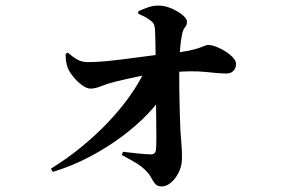

<svg xmlns="http://www.w3.org/2000/svg" viewBox="-20 -613 1040 687"><path d="M162 -9.3Q222 -46.6 274 -89.4Q325.9 -132.2 369 -177.9Q412.1 -223.6 444.9 -270.1Q477.8 -316.6 498.8 -361.4L576.5 -366.7L576 -290.2Q549.9 -248.7 509.1 -205.9Q468.2 -163.2 415.6 -124Q362.9 -84.7 300.7 -52Q238.5 -19.2 169.1 2.1ZM559 54.1Q542.7 54.1 534.9 44.5Q527.1 34.9 520 21.2Q512.8 7.5 499.3 -5.1Q483.3 -20.3 463.3 -32Q443.3 -43.8 416.3 -58.1L419.6 -69.9Q448.9 -66.4 474.6 -63.8Q500.4 -61.2 520 -60.6Q536.2 -60.1 538.2 -78.2Q539.5 -91.7 539.5 -122.8Q539.5 -153.9 538.8 -196.7Q538.2 -239.5 537.7 -288.5Q537.2 -337.4 537.2 -386.4Q537.2 -394.8 536.8 -416.2Q536.5 -437.7 536 -462.7Q535.5 -487.6 534.8 -505.6Q534 -518 531 -525.3Q527.9 -532.6 519.4 -538.8Q507.9 -547.9 497.4 -553.3Q486.9 -558.7 475.1 -563.4L474.6 -572.3Q487.5 -578.7 506.9 -585.8Q526.2 -593 545.6 -593Q570.6 -593 594.4 -582.4Q618.2 -571.9 633.6 -558.8Q649 -545.7 649 -535.8Q649 -522.8 641.8 -515Q634.6 -507.1 631.1 -488.5Q626.9 -465.9 624.8 -443.9Q622.7 -422 622 -405.6Q621.3 -391.5 621.3 -360.3Q621.3 -329 621.6 -290Q622 -251 623.2 -212.9Q624.5 -174.7 625.5 -146.6Q626.7 -126.9 629 -100.9Q631.2 -75 631.2 -47.1Q631.2 -20.7 620.1 2.4Q609 25.6 592.4 39.8Q575.8 54.1 559 54.1ZM304.6 -295.9Q289.5 -295.9 271.8 -309.5Q254 -323.1 240.2 -340.9Q226.5 -358.8 222 -371.1Q218.3 -382.8 216.5 -393.6Q214.8 -404.4 214.8 -420.7L223.2 -424.7Q239.9 -409.3 256.4 -400Q272.8 -390.7 295.1 -390.7Q322.2 -390.7 358.3 -394Q394.5 -397.4 434.2 -402.6Q473.9 -407.8 512.3 -412.9Q550.6 -418 582.8 -421Q625 -425.6 650.9 -430.8Q676.8 -436 691.1 -441Q705.5 -446 712.7 -449.1Q719.9 -452.1 723.9 -452.1Q737.1 -452.1 754.3 -445.5Q771.5 -438.8 787.7 -428.4Q803.9 -417.9 814.2 -406.3Q824.6 -394.7 824.6 -384.5Q824.6 -369.5 815.4 -359.7Q806.1 -350 790.1 -350Q765 -350 716.4 -355.5Q667.7 -361 581 -353.7Q522.2 -349.5 475 -339.4Q427.9 -329.4 393.1 -320.9Q364.7 -314 342.4 -304.9Q320.2 -295.9 304.6 -295.9Z"/></svg>

Font: Noto Serif HK ExtraLight
Style: Regular
Weight: 200
Designer: Ryoko NISHIZUKA 西塚涼子 (kana & ideographs); Frank Grießhammer (Latin, Greek & Cyrillic); Wenlong ZHANG 张文龙 (bopomofo); San
Foundry: Adobe
Version: Version 2.002-H1;hotconv 1.1.0;makeotfexe 2.6.0